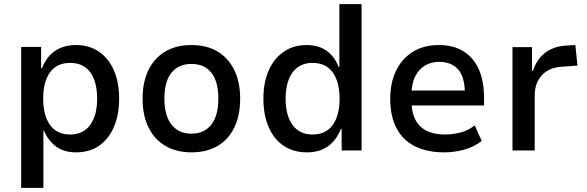

<svg xmlns="http://www.w3.org/2000/svg" viewBox="-20 -725 2828 925"><path d="M82 180V-499H178V-396H182Q204 -452 245.5 -480Q287 -508 346 -508Q411 -508 457.5 -475.5Q504 -443 529 -385.5Q554 -328 554 -249Q554 -173 529.5 -115Q505 -57 459 -24Q413 9 346 9Q289 9 251 -18.5Q213 -46 192 -95H189V180ZM318 -77Q381 -77 414.5 -123Q448 -169 448 -250Q448 -331 415 -376.5Q382 -422 318 -422Q254 -422 221 -376.5Q188 -331 188 -250Q188 -169 221 -123Q254 -77 318 -77Z M903 9Q830 9 777 -22Q724 -53 695.5 -111Q667 -169 667 -250Q667 -330 695.5 -388Q724 -446 776.5 -477Q829 -508 902 -508Q976 -508 1028 -477Q1080 -446 1108.5 -388Q1137 -330 1137 -250Q1137 -169 1109 -111Q1081 -53 1028.5 -22Q976 9 903 9ZM902 -81Q964 -81 998 -124.5Q1032 -168 1032 -250Q1032 -332 998.5 -374.5Q965 -417 902 -417Q840 -417 806 -374.5Q772 -332 772 -250Q772 -168 806.5 -124.5Q841 -81 902 -81Z M1459 9Q1393 9 1346 -23Q1299 -55 1274 -113.5Q1249 -172 1249 -249Q1249 -327 1274 -384.5Q1299 -442 1346 -475Q1393 -508 1457 -508Q1515 -508 1553.5 -480.5Q1592 -453 1611 -403H1615V-705H1722V0H1626V-103H1622Q1599 -47 1558.5 -19Q1518 9 1459 9ZM1486 -77Q1550 -77 1583 -123Q1616 -169 1616 -249Q1616 -330 1583 -376Q1550 -422 1486 -422Q1423 -422 1389.5 -376Q1356 -330 1356 -249Q1356 -169 1389.5 -123Q1423 -77 1486 -77Z M2120 9Q2038 9 1979.5 -20Q1921 -49 1890.5 -107Q1860 -165 1860 -249Q1860 -325 1887.5 -383Q1915 -441 1967.5 -474.5Q2020 -508 2095 -508Q2165 -508 2213.5 -477.5Q2262 -447 2287 -390.5Q2312 -334 2312 -254V-217H1943V-289H2237L2220 -269Q2220 -353 2187.5 -390Q2155 -427 2095 -427Q2057 -427 2027 -409Q1997 -391 1979.5 -355.5Q1962 -320 1962 -263V-244Q1962 -185 1981 -148.5Q2000 -112 2036 -94.5Q2072 -77 2124 -77Q2160 -77 2198 -86.5Q2236 -96 2267 -121L2301 -46Q2262 -16 2214.5 -3.5Q2167 9 2120 9Z M2449 0V-498H2543V-384H2548Q2564 -436 2603 -468Q2642 -500 2701 -505L2752 -508L2762 -409L2680 -403Q2622 -398 2589 -360.5Q2556 -323 2556 -266V0Z"/></svg>

Font: Nunito Sans 7pt SemiCondensed SemiBold
Style: Regular
Weight: 600
Width: 4
Designer: Vernon Adams
Foundry: Vernon Adams
Version: Version 3.101;gftools[0.9.27]